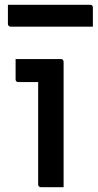

<svg xmlns="http://www.w3.org/2000/svg" viewBox="-20 -780 407 800"><path d="M139 -11Q139 -45 139 -87.5Q139 -130 139 -177Q139 -224 139 -271Q139 -318 139 -361Q139 -404 139 -438H128Q120 -438 111 -438Q102 -438 92.5 -438Q83 -438 74 -438Q65 -438 56 -438Q51 -438 48 -441Q45 -444 45 -449Q45 -470 45 -491.5Q45 -513 45 -534Q62 -534 81.5 -534Q101 -534 122 -534Q143 -534 163.5 -534Q184 -534 202.5 -534Q221 -534 234 -534Q238 -534 240 -532.5Q242 -531 243.5 -528.5Q245 -526 245 -523Q245 -473 245 -418.5Q245 -364 245 -308Q245 -252 245 -198Q245 -144 245 -94Q245 -79 245 -63Q245 -47 245 -31.5Q245 -16 245 0Q220 0 198 0Q176 0 150 0Q146 0 142.5 -3Q139 -6 139 -11ZM13 -760H356Q361 -760 364 -757Q367 -754 367 -749Q367 -735 367 -722Q367 -709 367 -696Q367 -683 367 -669H24Q21 -669 18.5 -670.5Q16 -672 14.5 -674.5Q13 -677 13 -680Q13 -694 13 -707Q13 -720 13 -733Q13 -746 13 -760Z"/></svg>

Font: Recursive Medium
Style: Regular
Weight: 500
Version: Version 1.085